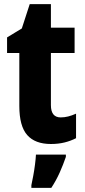

<svg xmlns="http://www.w3.org/2000/svg" viewBox="-20 -683 408 924"><path d="M272 -118Q290 -118 308 -122.5Q326 -127 346 -136V-18Q321 -5 291 2.5Q261 10 225 10Q149 10 111 -33Q73 -76 73 -173V-428H14V-503L85 -546L123 -663H225V-550H339V-428H225V-177Q225 -118 272 -118ZM297 72Q284 110 267 148Q250 186 227 221H131V208Q135 190 140 163Q145 136 148.5 108.5Q152 81 153 61H297Z"/></svg>

Font: Noto Sans Ethiopic Condensed ExtraBold
Style: Regular
Weight: 800
Width: 3
Designer: Monotype Design Team
Foundry: Monotype Imaging Inc.
Version: Version 2.102; ttfautohint (v1.8.4.7-5d5b)